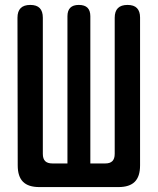

<svg xmlns="http://www.w3.org/2000/svg" viewBox="-20 -760 640 780"><path d="M140 0Q95 0 73.5 -21.5Q52 -43 52 -88L51 -688Q51 -714 64 -727Q77 -740 103 -740Q129 -740 141.5 -727Q154 -714 154 -688V-135Q154 -115 163.5 -105.5Q173 -96 193 -96H254V-694Q254 -717 265.5 -728.5Q277 -740 300 -740Q324 -740 335.5 -728.5Q347 -717 347 -694V-96H408Q427 -96 436.5 -105.5Q446 -115 446 -135V-688Q446 -714 459 -727Q472 -740 498 -740Q524 -740 536.5 -727Q549 -714 549 -689V-88Q549 -43 527.5 -21.5Q506 0 461 0Z"/></svg>

Font: Maple Mono NL SemiBold
Style: Regular
Weight: 600
Monospace: yes
Designer: subframe7536
Version: Version 7.000